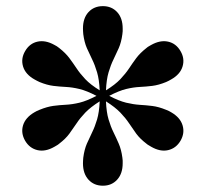

<svg xmlns="http://www.w3.org/2000/svg" viewBox="-20 -780 670 626"><path d="M315.5 -174.5Q286.5 -174.5 268.5 -194.2Q250.5 -214 250.5 -247.5Q250.5 -252 250.8 -256.5Q251 -261 251.5 -266Q255 -292.5 263.2 -311.5Q271.5 -330.5 280.5 -348.8Q289.5 -367 296.5 -390.5Q303.5 -414 305 -449.5Q275 -430.5 258 -412.8Q241 -395 229.8 -378Q218.5 -361 206.2 -344.2Q194 -327.5 173 -311.5Q169 -308 165.2 -306Q161.5 -304 157.5 -301.5Q128 -284.5 102.2 -290.5Q76.5 -296.5 62 -321Q47.5 -346 55.2 -371.5Q63 -397 92.5 -414Q96.5 -416.5 100.2 -418.2Q104 -420 109 -422Q133.5 -432 154 -434.8Q174.5 -437.5 195 -438.5Q215.5 -439.5 239.2 -445.2Q263 -451 294.5 -467.5Q263 -484 239.2 -489.8Q215.5 -495.5 195 -496.5Q174.5 -497.5 154 -500Q133.5 -502.5 109 -512.5Q104 -514.5 100.2 -516.8Q96.5 -519 92.5 -521Q63 -537.5 55.2 -563.2Q47.5 -589 62 -613.5Q76.5 -638.5 102.2 -644.2Q128 -650 157.5 -633.5Q161.5 -631.5 165.2 -629.2Q169 -627 173 -623.5Q194 -607 206.2 -590.5Q218.5 -574 229.8 -557Q241 -540 258 -522Q275 -504 305 -485.5Q303.5 -520.5 296.5 -544.2Q289.5 -568 280.5 -586.2Q271.5 -604.5 263.2 -623.2Q255 -642 251.5 -668.5Q251 -674 250.8 -678.2Q250.5 -682.5 250.5 -687Q250.5 -721 268.5 -740.5Q286.5 -760 315.5 -760Q344 -760 362 -740.5Q380 -721 380 -687Q380 -682.5 380 -678.2Q380 -674 379 -668.5Q375.5 -642 367.2 -623.2Q359 -604.5 350 -586.2Q341 -568 334 -544.2Q327 -520.5 325.5 -485.5Q355.5 -504 372.5 -522Q389.5 -540 400.8 -557Q412 -574 424.2 -590.5Q436.5 -607 457.5 -623.5Q461.5 -627 465.5 -629.2Q469.5 -631.5 473 -633.5Q502.5 -650 528.2 -644.2Q554 -638.5 568.5 -613.5Q583 -589 575.2 -563.2Q567.5 -537.5 538 -521Q534.5 -519 530.5 -516.8Q526.5 -514.5 521.5 -512.5Q497 -502.5 476.5 -500Q456 -497.5 435.5 -496.5Q415 -495.5 391.2 -489.8Q367.5 -484 336 -467.5Q367.5 -451 391.2 -445.2Q415 -439.5 435.5 -438.2Q456 -437 476.5 -434.5Q497 -432 521.5 -422Q526.5 -420 530.5 -418.2Q534.5 -416.5 538 -414Q567.5 -397 575.2 -371.5Q583 -346 568.5 -321Q554 -296.5 528.2 -290.5Q502.5 -284.5 473 -301.5Q469.5 -304 465.5 -306Q461.5 -308 457.5 -311.5Q436.5 -327.5 424.2 -344.2Q412 -361 400.8 -378Q389.5 -395 372.5 -412.8Q355.5 -430.5 325.5 -449.5Q327 -414 334 -390.5Q341 -367 350 -348.8Q359 -330.5 367.2 -311.5Q375.5 -292.5 379 -266Q380 -261 380 -256.5Q380 -252 380 -247.5Q380 -214 362 -194.2Q344 -174.5 315.5 -174.5Z"/></svg>

Font: Bodoni Moda 11pt SemiBold
Style: Regular
Weight: 600
Designer: Owen Earl
Foundry: indestructible type
Version: Version 2.004